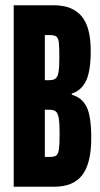

<svg xmlns="http://www.w3.org/2000/svg" viewBox="-20 -708 380 728"><path d="M32 -688H184Q254 -688 289 -647Q324 -606 324 -515Q324 -439 306.5 -402Q289 -365 252 -353V-349Q291 -338 308.5 -302.5Q326 -267 326 -184Q326 -90 292.5 -45Q259 0 185 0H32ZM205 -491Q205 -531 203 -547.5Q201 -564 193.5 -569.5Q186 -575 169 -575H150V-404H166Q183 -404 191 -410.5Q199 -417 202 -435Q205 -453 205 -491ZM206 -203Q206 -243 202.5 -261.5Q199 -280 191 -286Q183 -292 166 -292H150V-113H169Q187 -113 194 -119Q201 -125 203.5 -142.5Q206 -160 206 -203Z"/></svg>

Font: Saira Ultra Condensed ExtraBold
Style: Regular
Weight: 800
Width: 1
Designer: Hector Gatti with collaboration of the Omnibus-Type team
Foundry: Omnibus-Type
Version: Version 1.001; ttfautohint (v1.8)